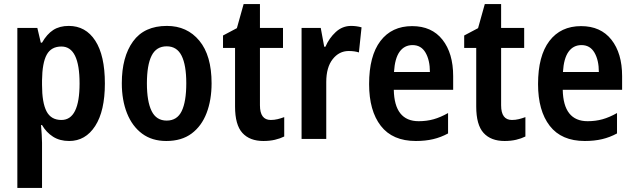

<svg xmlns="http://www.w3.org/2000/svg" viewBox="-20 -681 3108 941"><path d="M317 -554Q400 -554 447 -481.5Q494 -409 494 -272Q494 -137 446.5 -63.5Q399 10 319 10Q273 10 240 -11Q207 -32 186 -68H181Q183 -44 184.5 -21.5Q186 1 186 19V240H65V-544H163L180 -472H186Q210 -514 241 -534Q272 -554 317 -554ZM281 -453Q231 -453 209 -413Q187 -373 186 -287V-265Q186 -178 208 -135.5Q230 -93 281 -93Q370 -93 370 -272Q370 -453 281 -453Z M1017 -273Q1017 -191 992.5 -127Q968 -63 919 -26.5Q870 10 795 10Q725 10 676.5 -26Q628 -62 602.5 -126Q577 -190 577 -273Q577 -402 632 -478Q687 -554 798 -554Q897 -554 957 -481.5Q1017 -409 1017 -273ZM700 -272Q700 -184 723 -137Q746 -90 797 -90Q848 -90 870.5 -136.5Q893 -183 893 -273Q893 -362 870 -408Q847 -454 797 -454Q746 -454 723 -408Q700 -362 700 -272Z M1307 -93Q1324 -93 1340.5 -97Q1357 -101 1373 -107V-12Q1353 -2 1327.5 4Q1302 10 1271 10Q1204 10 1168 -29.5Q1132 -69 1132 -159V-446H1073V-507L1141 -543L1174 -661H1254V-544H1367V-446H1254V-165Q1254 -93 1307 -93Z M1701 -554Q1727 -554 1752 -547L1739 -424Q1718 -431 1689 -431Q1642 -431 1610.5 -391Q1579 -351 1579 -279V0H1458V-544H1552L1569 -452H1575Q1593 -494 1625.5 -524Q1658 -554 1701 -554Z M2000 -553Q2096 -553 2148.5 -486.5Q2201 -420 2201 -308V-241H1910Q1913 -87 2032 -87Q2071 -87 2105 -96.5Q2139 -106 2176 -127V-27Q2141 -8 2103 1Q2065 10 2018 10Q1904 10 1846.5 -64Q1789 -138 1789 -269Q1789 -407 1844.5 -480Q1900 -553 2000 -553ZM2002 -460Q1962 -460 1938.5 -427.5Q1915 -395 1911 -328H2087Q2087 -386 2065.5 -423Q2044 -460 2002 -460Z M2489 -93Q2506 -93 2522.5 -97Q2539 -101 2555 -107V-12Q2535 -2 2509.5 4Q2484 10 2453 10Q2386 10 2350 -29.5Q2314 -69 2314 -159V-446H2255V-507L2323 -543L2356 -661H2436V-544H2549V-446H2436V-165Q2436 -93 2489 -93Z M2828 -553Q2924 -553 2976.5 -486.5Q3029 -420 3029 -308V-241H2738Q2741 -87 2860 -87Q2899 -87 2933 -96.5Q2967 -106 3004 -127V-27Q2969 -8 2931 1Q2893 10 2846 10Q2732 10 2674.5 -64Q2617 -138 2617 -269Q2617 -407 2672.5 -480Q2728 -553 2828 -553ZM2830 -460Q2790 -460 2766.5 -427.5Q2743 -395 2739 -328H2915Q2915 -386 2893.5 -423Q2872 -460 2830 -460Z"/></svg>

Font: Noto Sans Bengali Condensed SemiBold
Style: Regular
Weight: 600
Width: 3
Designer: Joana Ranito - Universal Thirst; Jelle Bosma - Monotype Design Team
Foundry: Universal Thirst ehf.
Version: Version 3.000; ttfautohint (v1.8.4.7-5d5b)